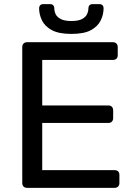

<svg xmlns="http://www.w3.org/2000/svg" viewBox="-20 -903 646 923"><path d="M110 0Q99 0 93 -6.5Q87 -13 87 -23V-676Q87 -687 93 -693.5Q99 -700 110 -700H523Q534 -700 540 -693.5Q546 -687 546 -676V-638Q546 -627 540 -621Q534 -615 523 -615H183V-396H501Q512 -396 518 -389.5Q524 -383 524 -372V-335Q524 -325 518 -318.5Q512 -312 501 -312H183V-85H531Q542 -85 548 -79Q554 -73 554 -62V-23Q554 -13 548 -6.5Q542 0 531 0ZM323 -740Q263 -740 229.5 -758Q196 -776 182 -804.5Q168 -833 168 -864Q168 -872 173 -877.5Q178 -883 187 -883H222Q231 -883 236 -877.5Q241 -872 241 -864Q241 -849 247.5 -835Q254 -821 272 -811.5Q290 -802 323 -802Q357 -802 374.5 -811.5Q392 -821 398.5 -835Q405 -849 405 -864Q405 -872 410 -877.5Q415 -883 424 -883H459Q468 -883 473 -877.5Q478 -872 478 -864Q478 -833 464 -804.5Q450 -776 417 -758Q384 -740 323 -740Z"/></svg>

Font: Rubik Light
Style: Regular
Weight: 400
Version: Version 2.101